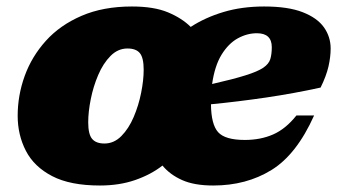

<svg xmlns="http://www.w3.org/2000/svg" viewBox="-20 -557 1045 592"><path d="M387 -537Q454.5 -537 497.8 -519Q541 -501 568 -474Q612.5 -503 669.2 -520Q726 -537 794.5 -537Q868 -537 913 -519.5Q958 -502 978.8 -472.8Q999.5 -443.5 999.5 -407.5Q999.5 -381.5 992.8 -352Q986 -322.5 968.5 -287Q886.5 -269 799.8 -256.2Q713 -243.5 630.5 -235.5Q631 -173.5 652.5 -149.5Q674 -125.5 735 -125.5Q783.5 -125.5 822.2 -142.5Q861 -159.5 894 -201H948.5Q894.5 -80.5 817 -32.8Q739.5 15 637.5 15Q579 15 541.5 -1.8Q504 -18.5 481 -46.5Q445 -18.5 396.5 -1.8Q348 15 288 15Q196.5 15 140.8 -14Q85 -43 59.8 -92Q34.5 -141 34.5 -200Q34.5 -263 56.2 -323Q78 -383 121.5 -431.2Q165 -479.5 231.5 -508.2Q298 -537 387 -537ZM772 -454.5Q742 -454.5 713.2 -438.8Q684.5 -423 663.2 -388.5Q642 -354 634 -298Q700 -313 737.2 -324.8Q774.5 -336.5 791.8 -348.2Q809 -360 813.5 -375Q818 -390 818 -411.5Q818 -454.5 772 -454.5ZM302 -114.5Q331.5 -114.5 354.2 -137.5Q377 -160.5 392.2 -196.2Q407.5 -232 415.2 -271Q423 -310 423 -342Q423 -379 411.2 -393.2Q399.5 -407.5 373 -407.5Q343.5 -407.5 320.8 -384.5Q298 -361.5 282.8 -325.8Q267.5 -290 259.8 -251Q252 -212 252 -180Q252 -143 264 -128.8Q276 -114.5 302 -114.5Z"/></svg>

Font: Newsreader 6pt ExtraBold
Style: Italic
Weight: 800
Italic angle: -17°
Designer: Hugues Gentile
Foundry: Production Type
Version: Version 1.003; ttfautohint (v1.8.3)